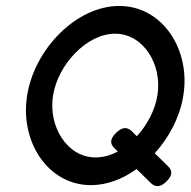

<svg xmlns="http://www.w3.org/2000/svg" viewBox="-20 -610 639 644"><path d="M71 -290C46 -135 141 11 285 11C338 11 391 -9 438 -43L486 4C503 20 520 17 539 -2C558 -21 560 -37 543 -53L499 -96C547 -148 584 -219 595 -290C620 -445 524 -590 380 -590C236 -590 96 -446 71 -290ZM158 -290C175 -395 272 -497 366 -497C460 -497 525 -395 508 -290C500 -241 474 -191 439 -153L422 -170C405 -186 388 -183 369 -164C350 -145 347 -129 364 -113L375 -102C352 -89 326 -82 300 -82C206 -82 141 -185 158 -290Z"/></svg>

Font: Charger Pro
Style: BdObl
Weight: 700
Designer: Jasper
Foundry: Cannot Into Space Fonts
Version: Version 1.09